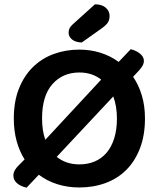

<svg xmlns="http://www.w3.org/2000/svg" viewBox="-20 -853 736 890"><path d="M652 -304Q652 -226 629 -166Q606 -106 565.5 -65.5Q525 -25 469 -4.5Q413 16 348 16Q294 16 246 1Q198 -14 160 -43L103 17Q74 10 58 -4.5Q42 -19 42 -39Q42 -53 50 -66Q58 -79 76 -96L94 -114Q70 -152 57 -199.5Q44 -247 44 -304Q44 -382 67.5 -441.5Q91 -501 132 -541.5Q173 -582 228.5 -602.5Q284 -623 348 -623Q399 -623 445.5 -608.5Q492 -594 530 -566L586 -625Q613 -618 630 -603.5Q647 -589 647 -571Q647 -557 637.5 -543Q628 -529 612 -513L597 -497Q623 -459 637.5 -410.5Q652 -362 652 -304ZM522 -304Q522 -361 505 -406L243 -126Q286 -91 348 -91Q387 -91 419 -104.5Q451 -118 474 -145Q497 -172 509.5 -212Q522 -252 522 -304ZM175 -304Q175 -247 190 -205L449 -484Q407 -517 348 -517Q271 -517 223 -463Q175 -409 175 -304ZM420 -833Q452 -833 470 -817.5Q488 -802 488 -779Q488 -762 480.5 -749.5Q473 -737 452 -722L359 -656Q330 -657 314 -670Q298 -683 298 -701Q298 -712 302 -721Q306 -730 317 -740Z"/></svg>

Font: Baloo Bhaina 2 SemiBold
Style: Regular
Weight: 600
Designer: Yesha Goshar, Manish Minz, Shuchita Grover and Ek Type
Foundry: Ek Type
Version: Version 1.640;hotconv 1.0.111;makeotfexe 2.5.65597; ttfautoh